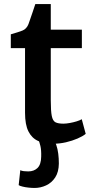

<svg xmlns="http://www.w3.org/2000/svg" viewBox="-20 -704 470 951"><path d="M243 8Q199.5 8 168.5 -6Q137.5 -20 120.8 -53.2Q104 -86.5 104 -145.5V-465.5H33.5V-534Q70.5 -544.5 91 -552.5Q111.5 -560.5 121 -584.5Q125 -595.5 130.2 -610.8Q135.5 -626 141.8 -644.5Q148 -663 155 -684H231.5V-557H385.5V-465.5H231.5V-207.5Q231.5 -154 236.5 -129.5Q241.5 -105 255 -98.2Q268.5 -91.5 294 -91.5Q308 -91.5 325.8 -94.8Q343.5 -98 359.8 -103Q376 -108 385 -113.5L404.5 -41Q390 -29 364 -17.8Q338 -6.5 306.5 0.8Q275 8 243 8ZM72.5 213 80.5 139Q87.5 142.5 98 143.8Q108.5 145 120 145Q148.5 145 166 127.8Q183.5 110.5 184 72Q185 40 180.2 19.2Q175.5 -1.5 168.5 -15L219.5 -17L242.5 -15Q252.5 -4 259 14.8Q265.5 33.5 268.5 57Q271.5 80.5 271.5 106Q271 148 253.5 174.8Q236 201.5 208.5 214.2Q181 227 151 227Q137 227 121 225.2Q105 223.5 91.8 220.2Q78.5 217 72.5 213Z"/></svg>

Font: Merriweather Sans Medium
Style: Regular
Weight: 500
Designer: Eben Sorkin
Foundry: Eben Sorkin
Version: Version 2.001